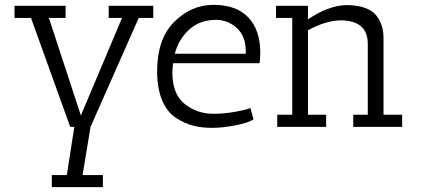

<svg xmlns="http://www.w3.org/2000/svg" viewBox="-20 -524 1740 793"><path d="M429 -450V-500H613V-450H553L354 0L321 199H405V249H194V199H256L287 0H270L108 -450H40V-500H251V-450H182L314 -47L484 -450Z M692 -224Q692 -135 743 -94.5Q794 -54 862 -54Q906 -54 952.5 -62.5Q999 -71 1014 -78L1027 -31Q1004 -16 951.5 -6Q899 4 855.5 4Q812 4 777.5 -5Q743 -14 707 -37Q671 -60 650 -109Q629 -158 629 -229Q629 -361 697 -431Q768 -504 862 -504Q956 -504 1005.5 -452Q1055 -400 1055 -306Q1055 -286 1052 -263H695Q692 -242 692 -224ZM995 -313Q995 -375 958 -408.5Q921 -442 872 -442Q805 -442 761 -401.5Q717 -361 702 -302H995Q995 -308 995 -313Z M1120 -450V-500H1252V-444Q1334 -500 1409 -503Q1482 -503 1520 -474Q1537 -461 1550.5 -433.5Q1564 -406 1564 -368V-50H1641V0H1439V-50H1499V-343Q1499 -440 1385 -440Q1323 -438 1252 -399V-50H1327V0H1125V-50H1187V-450Z"/></svg>

Font: Antic Slab
Style: Regular
Weight: 400
Designer: Santiago Orozco
Foundry: Santiago Orozco
Version: Version 001.001